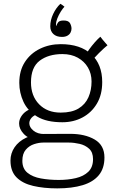

<svg xmlns="http://www.w3.org/2000/svg" viewBox="-20 -766 656 1035"><path d="M316 -107Q230.5 -107 179.8 -137.8Q129 -168.5 106.5 -217.2Q84 -266 84 -319.5Q84 -385 114 -431.5Q144 -478 195 -503Q246 -528 307.5 -528Q413 -528 472 -473.8Q531 -419.5 531 -323.5Q531 -255.5 502.2 -207.2Q473.5 -159 425 -133Q376.5 -107 316 -107ZM288.5 249.5Q216 249.5 159 236.2Q102 223 69.2 190.2Q36.5 157.5 36.5 99.5Q36.5 60.5 58.5 28Q80.5 -4.5 121.2 -23.8Q162 -43 218 -44Q250 -44 288.2 -44.2Q326.5 -44.5 358.5 -44.5Q438 -44.5 490.5 -13.8Q543 17 543 83Q543 141.5 512.8 178.2Q482.5 215 425.5 232.2Q368.5 249.5 288.5 249.5ZM297 204Q346.5 204 388.5 194.2Q430.5 184.5 456 160Q481.5 135.5 481.5 92Q481.5 55 460.5 35.8Q439.5 16.5 409.2 9.5Q379 2.5 351.5 2.5Q328.5 2.5 300.5 2.5Q272.5 2.5 248.5 2.5Q224.5 2.5 213 2.5Q190 2.5 163.8 11Q137.5 19.5 119 41Q100.5 62.5 100.5 101Q100.5 143 128.2 165.5Q156 188 200.8 196Q245.5 204 297 204ZM183.5 -10Q133.5 -17 108.2 -44Q83 -71 83 -100Q83 -119 93 -136Q103 -153 119.5 -165Q136 -177 157 -180.5L190.5 -154Q162 -145 150 -131Q138 -117 138 -101.5Q138 -80 160.2 -61.8Q182.5 -43.5 218 -43.5ZM307 -159Q367 -159 403.5 -181.2Q440 -203.5 456.8 -241.8Q473.5 -280 473.5 -326.5Q473.5 -369 454 -402.2Q434.5 -435.5 399.2 -455Q364 -474.5 316.5 -474.5Q241.5 -474.5 194.2 -439Q147 -403.5 147 -322Q147 -249 190.8 -204Q234.5 -159 307 -159ZM469 -430.5 435.5 -457.5Q444.5 -477 459.5 -498Q474.5 -519 491 -537.8Q507.5 -556.5 521 -568Q524 -563.5 531.8 -554Q539.5 -544.5 547.5 -535.5Q555.5 -526.5 559.5 -522Q553.5 -517.5 540.8 -506Q528 -494.5 513.5 -480Q499 -465.5 486.8 -452Q474.5 -438.5 469 -430.5ZM305.5 -745.5Q308.5 -743.5 314.8 -739.8Q321 -736 327.5 -730Q318 -720 307.2 -702.8Q296.5 -685.5 289.2 -667.2Q282 -649 282 -635Q282 -628.5 284 -625.5Q286 -636 293.5 -645.8Q301 -655.5 323 -655.5Q349.5 -655.5 357.5 -640.8Q365.5 -626 365.5 -611.5Q365.5 -601 360.2 -590.5Q355 -580 343.2 -573.5Q331.5 -567 314 -567Q284.5 -567 267.8 -582.5Q251 -598 251 -624.5Q251 -657.5 266.5 -690.5Q282 -723.5 305.5 -745.5Z"/></svg>

Font: Grandstander Thin ExtraLight
Style: Regular
Weight: 250
Version: Version 1.200